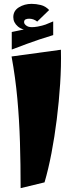

<svg xmlns="http://www.w3.org/2000/svg" viewBox="-20 -945 376 996"><path d="M87 31Q87 -93 83.5 -208Q80 -323 70 -433Q60 -543 40 -652L296 -687Q298 -602 292 -510Q286 -418 274.5 -326Q263 -234 247 -150.5Q231 -67 211 1ZM163 -781 145 -787Q97 -787 73 -807.5Q49 -828 49 -856Q49 -889 78 -907Q107 -925 144 -925Q167 -925 191.5 -919Q216 -913 235 -893L173 -833Q163 -841 152.5 -844.5Q142 -848 131 -848Q121 -848 113 -844.5Q105 -841 105 -830Q105 -819 120.5 -809.5Q136 -800 175 -807Q201 -812 216 -817.5Q231 -823 256 -834V-783ZM41 -688V-779Q84 -788 118 -795Q152 -802 185 -808Q218 -814 256 -820V-763Q216 -751 185 -740.5Q154 -730 121 -718Q88 -706 41 -688Z"/></svg>

Font: Marhey Light
Style: Bold
Weight: 700
Version: Version 1.000